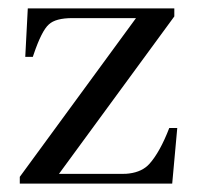

<svg xmlns="http://www.w3.org/2000/svg" viewBox="-20 -436 477 456"><path d="M27 -16 303 -393H152Q112 -393 96 -378Q79 -363 60 -307L58 -301H40L46 -416H394V-397L120 -23H267Q282 -23 287 -24Q318 -28 335 -47Q360 -75 382 -132H401L389 0H27Z"/></svg>

Font: New Athena Unicode
Style: Regular
Weight: 400
Designer: J. Rusten 1997; rev. by R. Hancock 2001, 2002, rev. by D. Mastronarde 2002-2021
Foundry: GreekKeys New Athena Unicode
Version: Version 5.008